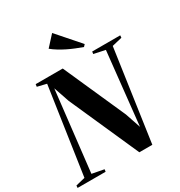

<svg xmlns="http://www.w3.org/2000/svg" viewBox="-247 -1136 1204 1287"><g transform="rotate(-30 355.5 -492.5)"><path d="M-24 0 -22.5 -18 49.5 -35.5 148.5 -707 78 -724 80.5 -743H290L503 -264L543 -145.5L603 -706.5L515.5 -725L518 -743H735L733.5 -725L656 -706.5L554.5 0H454L216 -535.5L174.5 -656.5L103.5 -35.5L195.5 -18L193 0ZM485.5 -796.5Q458 -806.5 429.5 -818Q401 -829.5 373.8 -843Q346.5 -856.5 321.2 -872Q296 -887.5 274.5 -905L347.5 -985L499.5 -811.5Z"/></g></svg>

Font: Merriweather 144pt
Style: Bold Italic
Weight: 700
Italic angle: -7.8°
Version: Version 2.101